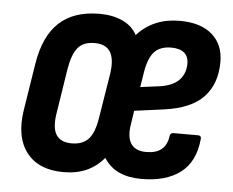

<svg xmlns="http://www.w3.org/2000/svg" viewBox="-43 -549 736 606"><g transform="rotate(5 325.5 -246.0)"><path d="M178.5 8Q100 8 61.9 -40.8Q23.9 -89.5 36.9 -175.1L60.7 -325.4Q74.7 -413.4 121.3 -456.6Q168 -499.7 249.3 -499.7Q291.1 -499.7 322.2 -485.3Q353.3 -470.9 368.3 -442.9Q419.6 -499.7 503 -499.7Q569.8 -499.7 605.9 -468.1Q642.1 -436.4 642.1 -381.8Q642.1 -312.3 602.7 -270.4Q563.3 -228.5 478 -216.9L384.3 -204.3L378.1 -163Q370.7 -120.5 385 -99.2Q399.4 -78 433.4 -78Q464.1 -78 481.3 -91.8Q498.6 -105.6 502.4 -133.3Q503.8 -144.9 513.8 -144.9H591.5Q602.9 -144.9 601.5 -133.3Q594.5 -61 548.7 -26.5Q502.9 8 425.7 8Q384.5 8 354.9 -5.5Q325.3 -19 306.5 -48.3Q282.7 -19.8 251.1 -5.9Q219.5 8 178.5 8ZM196.6 -84.7Q231.7 -84.7 250.3 -105.3Q268.8 -125.8 276.3 -175.5L298.7 -314Q305.5 -361.1 291.3 -383.8Q277.2 -406.4 241.5 -406.4Q206.4 -406.4 188.8 -385.7Q171.1 -364.9 163.1 -316.2L141.3 -177.1Q133.3 -129.6 147.2 -107.2Q161.2 -84.7 196.6 -84.7ZM396.9 -280.5 459.5 -288.7Q499.3 -294.8 518.8 -314.8Q538.2 -334.8 538.8 -366.5Q538.8 -390.1 524.7 -401.6Q510.5 -413.2 483.7 -413.2Q448.6 -413.2 430.3 -393.4Q411.9 -373.7 404.5 -328.4Z"/></g></svg>

Font: Sofia Sans Condensed
Style: Italic
Weight: 400
Italic angle: -9°
Designer: Botio Nikoltchev, Ani Petrova
Foundry: lettersoup
Version: Version 4.101